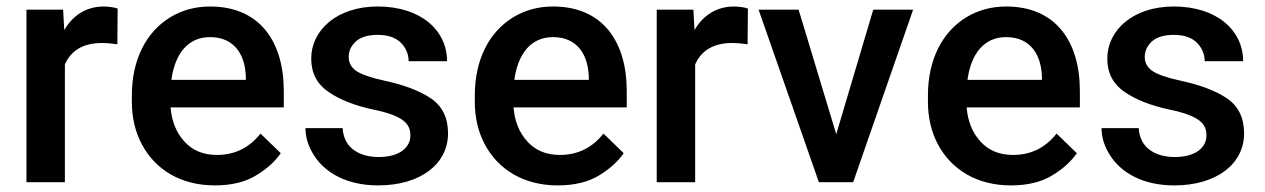

<svg xmlns="http://www.w3.org/2000/svg" viewBox="-20 -558 3873 588"><path d="M340.3 -531.7C332 -535.2 312.5 -538.1 298.3 -538.1C243.7 -538.1 202.6 -510.7 176.8 -465.8L173.3 -528.3H61V0H178.7V-360.4C196.3 -401.4 232.9 -426.3 291.5 -426.3C307.6 -426.3 323.7 -424.8 339.4 -422.4Z M637.7 9.8C689 9.8 731.4 -0.5 764.6 -21C797.9 -41 822.8 -64 839.8 -88.9L777.8 -148.9C745.1 -107.4 701.2 -83.5 644.5 -83.5C602.5 -83.5 569.3 -97.2 544.4 -125C519.5 -152.3 505.9 -187 502.4 -229H849.1V-279.3C849.1 -431.2 774.9 -538.1 623.5 -538.1C578.1 -538.1 537.1 -526.9 501 -504.9C428.2 -460 383.8 -376.5 383.8 -265.6V-246.1C383.8 -197.8 394 -154.3 414.6 -115.7C455.6 -38.6 533.7 9.8 637.7 9.8ZM623 -444.3C701.2 -444.3 731 -386.2 732.9 -322.8V-313.5H504.9C516.1 -395 556.6 -444.3 623 -444.3Z M1236.8 -143.1C1236.8 -105.5 1202.6 -77.1 1139.6 -77.1C1086.9 -77.1 1033.2 -100.1 1029.3 -165.5H915.5C915.5 -136.7 924.3 -109.4 941.4 -82.5C975.6 -28.8 1042 9.8 1138.2 9.8C1268.1 9.8 1352.1 -56.2 1352.1 -149.4C1352.1 -196.8 1335 -232.4 1300.3 -256.3C1265.6 -279.8 1217.8 -297.9 1157.2 -311C1114.3 -320.3 1085.4 -330.6 1070.3 -341.3C1055.2 -352.1 1047.9 -366.2 1047.9 -383.8C1047.9 -401.9 1055.2 -417.5 1069.8 -431.2C1084.5 -444.3 1106.9 -451.2 1136.7 -451.2C1168.5 -451.2 1191.9 -442.9 1208 -426.8C1223.6 -410.6 1231.4 -391.6 1231.4 -370.6H1349.1C1349.1 -464.8 1269 -538.1 1136.7 -538.1C1010.7 -538.1 933.1 -464.4 933.1 -378.9C933.1 -334.5 950.7 -300.8 985.4 -276.9C1020 -252.9 1065.9 -234.9 1122.1 -222.7C1217.8 -203.1 1236.8 -177.7 1236.8 -143.1Z M1688 9.8C1739.3 9.8 1781.7 -0.5 1814.9 -21C1848.1 -41 1873 -64 1890.1 -88.9L1828.1 -148.9C1795.4 -107.4 1751.5 -83.5 1694.8 -83.5C1652.8 -83.5 1619.6 -97.2 1594.7 -125C1569.8 -152.3 1556.2 -187 1552.7 -229H1899.4V-279.3C1899.4 -431.2 1825.2 -538.1 1673.8 -538.1C1628.4 -538.1 1587.4 -526.9 1551.3 -504.9C1478.5 -460 1434.1 -376.5 1434.1 -265.6V-246.1C1434.1 -197.8 1444.3 -154.3 1464.8 -115.7C1505.9 -38.6 1584 9.8 1688 9.8ZM1673.3 -444.3C1751.5 -444.3 1781.2 -386.2 1783.2 -322.8V-313.5H1555.2C1566.4 -395 1606.9 -444.3 1673.3 -444.3Z M2270.5 -531.7C2262.2 -535.2 2242.7 -538.1 2228.5 -538.1C2173.8 -538.1 2132.8 -510.7 2106.9 -465.8L2103.5 -528.3H1991.2V0H2108.9V-360.4C2126.5 -401.4 2163.1 -426.3 2221.7 -426.3C2237.8 -426.3 2253.9 -424.8 2269.5 -422.4Z M2303.2 -528.3 2487.8 0H2592.8L2776.4 -528.3H2654.3L2541 -147L2425.8 -528.3Z M3075.7 9.8C3127 9.8 3169.4 -0.5 3202.6 -21C3235.8 -41 3260.7 -64 3277.8 -88.9L3215.8 -148.9C3183.1 -107.4 3139.2 -83.5 3082.5 -83.5C3040.5 -83.5 3007.3 -97.2 2982.4 -125C2957.5 -152.3 2943.8 -187 2940.4 -229H3287.1V-279.3C3287.1 -431.2 3212.9 -538.1 3061.5 -538.1C3016.1 -538.1 2975.1 -526.9 2939 -504.9C2866.2 -460 2821.8 -376.5 2821.8 -265.6V-246.1C2821.8 -197.8 2832 -154.3 2852.5 -115.7C2893.6 -38.6 2971.7 9.8 3075.7 9.8ZM3061 -444.3C3139.2 -444.3 3168.9 -386.2 3170.9 -322.8V-313.5H2942.9C2954.1 -395 2994.6 -444.3 3061 -444.3Z M3674.8 -143.1C3674.8 -105.5 3640.6 -77.1 3577.6 -77.1C3524.9 -77.1 3471.2 -100.1 3467.3 -165.5H3353.5C3353.5 -136.7 3362.3 -109.4 3379.4 -82.5C3413.6 -28.8 3480 9.8 3576.2 9.8C3706.1 9.8 3790 -56.2 3790 -149.4C3790 -196.8 3772.9 -232.4 3738.3 -256.3C3703.6 -279.8 3655.8 -297.9 3595.2 -311C3552.2 -320.3 3523.4 -330.6 3508.3 -341.3C3493.2 -352.1 3485.8 -366.2 3485.8 -383.8C3485.8 -401.9 3493.2 -417.5 3507.8 -431.2C3522.5 -444.3 3544.9 -451.2 3574.7 -451.2C3606.4 -451.2 3629.9 -442.9 3646 -426.8C3661.6 -410.6 3669.4 -391.6 3669.4 -370.6H3787.1C3787.1 -464.8 3707 -538.1 3574.7 -538.1C3448.7 -538.1 3371.1 -464.4 3371.1 -378.9C3371.1 -334.5 3388.7 -300.8 3423.3 -276.9C3458 -252.9 3503.9 -234.9 3560.1 -222.7C3655.8 -203.1 3674.8 -177.7 3674.8 -143.1Z"/></svg>

Font: Vazirmatn Medium
Style: Regular
Weight: 500
Designer: Saber Rastikerdar
Foundry: Saber Rastikerdar
Version: Version 33.003